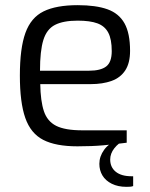

<svg xmlns="http://www.w3.org/2000/svg" viewBox="-20 -561 581 744"><path d="M280 6Q196 6 147.5 -19Q99 -44 78 -104Q57 -164 57 -268Q57 -374 78.5 -433.5Q100 -493 149 -517Q198 -541 281 -541Q352 -541 396.5 -525Q441 -509 462.5 -470.5Q484 -432 484 -364Q484 -317 465.5 -288.5Q447 -260 412.5 -247.5Q378 -235 331 -235H136Q137 -170 150 -130.5Q163 -91 197.5 -73.5Q232 -56 299 -56H471V-8Q425 -2 381 2Q337 6 280 6ZM135 -287H325Q370 -287 391.5 -303.5Q413 -320 413 -363Q413 -409 399.5 -434.5Q386 -460 357.5 -470.5Q329 -481 281 -481Q225 -481 193 -464.5Q161 -448 148 -406Q135 -364 135 -287ZM470 163Q437 163 413 151Q389 139 377 119Q365 99 365 74Q365 45 383.5 19.5Q402 -6 440 -24H470Q439 -7 423 13.5Q407 34 407 57Q407 87 428.5 104.5Q450 122 490 122H496V160Q491 162 484.5 162.5Q478 163 470 163Z"/></svg>

Font: Exo Thin
Style: Regular
Weight: 400
Version: Version 2.000